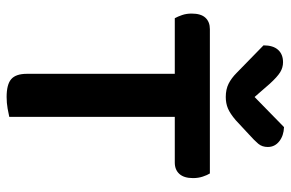

<svg xmlns="http://www.w3.org/2000/svg" viewBox="-169 -702 878 580"><g transform="rotate(90 270.0 -412.0)"><path d="M504 -607Q509 -599 513.5 -585.5Q518 -572 518 -556Q518 -529 505.5 -515Q493 -501 471 -501H333V-1Q325 1 308 4Q291 7 273 7Q235 7 219 -7Q203 -21 203 -54V-501H35Q30 -510 25.5 -523Q21 -536 21 -552Q21 -580 33.5 -593.5Q46 -607 68 -607ZM364 -831Q390 -830 407 -816.5Q424 -803 424 -782Q424 -765 414.5 -753.5Q405 -742 386 -725L343 -685Q323 -668 307.5 -661.5Q292 -655 273 -655Q250 -655 233 -663.5Q216 -672 200 -688L117 -769Q117 -798 130.5 -813Q144 -828 168 -828Q184 -828 198 -819.5Q212 -811 233 -788L273 -742Z"/></g></svg>

Font: Baloo Paaji 2 SemiBold
Style: Regular
Weight: 600
Designer: Shuchita Grover, Noopur Datye and Ek Type
Foundry: Ek Type
Version: Version 1.640;hotconv 1.0.111;makeotfexe 2.5.65597; ttfautoh